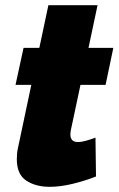

<svg xmlns="http://www.w3.org/2000/svg" viewBox="-20 -711 458 742"><path d="M45 -96Q45 -107 46 -118Q47 -129 50 -142L101 -383H40L71 -526H132L167 -691H357L322 -526H418L388 -383H291L254 -209Q253 -204 252.5 -199.5Q252 -195 252 -191Q252 -162 282 -162Q294 -162 312 -167Q330 -172 349 -179L351 -29Q308 -12 260.5 -0.5Q213 11 172 11Q118 11 81.5 -13Q45 -37 45 -96Z"/></svg>

Font: Raleway Black
Style: Italic
Weight: 900
Italic angle: -12°
Designer: Matt McInerney, Pablo Impallari, Rodrigo Fuenzalida
Foundry: Matt McInerney, Pablo Impallari, Rodrigo Fuenzalida
Version: Version 4.101;RELEASE